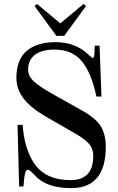

<svg xmlns="http://www.w3.org/2000/svg" viewBox="-20 -946 606 984"><path d="M157.2 -915 169.9 -925.8 289.1 -826.2 408.2 -925.8 420.9 -915 309.1 -762.2H269ZM69.8 -306.2H96.2Q104 -187 153.8 -110.8Q211.9 -22.9 341.8 -22.9Q458 -22.9 458 -147Q458 -181.2 439.5 -205.1Q420.9 -229 372.1 -257.8L213.9 -349.1Q137.2 -393.6 100.6 -441.7Q64 -489.7 64 -546.9Q64 -640.6 116.9 -685.3Q169.9 -730 264.2 -730Q366.2 -730 432.1 -667Q451.2 -648.9 455.1 -648.9Q463.4 -648.9 463.9 -673.8L465.8 -711.9H490.2L500 -451.2H474.1Q447.8 -575.7 397.9 -633.8Q348.1 -691.9 259.8 -691.9Q193.4 -691.9 158.7 -664.8Q124 -637.7 124 -589.8Q124 -554.7 156 -526.4Q188 -498 264.2 -456.1L399.9 -379.9Q471.2 -340.3 496.6 -298.6Q522 -256.8 522 -192.9Q522 18.1 344.2 18.1Q230.5 18.1 171.9 -34.2Q170.4 -35.6 158.9 -47.6Q147.5 -59.6 137.5 -67.9Q127.4 -76.2 122.1 -76.2Q108.9 -76.2 104 -30.8L100.1 9.8H78.1Z"/></svg>

Font: New Heterodox Mono
Style: Book
Weight: 400
Designer: Hao Chi Kiang <hello@hckiang.com>, Alexey Kryukov <alexios@thessalonica.org.ru>
Version: Version 0.0.3